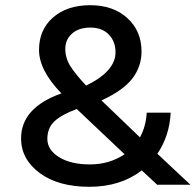

<svg xmlns="http://www.w3.org/2000/svg" viewBox="-20 -710 755 738"><path d="M525 -55Q443 8 323.5 8Q204 8 132.5 -45Q61 -98 61 -178Q61 -296 216 -351Q130 -440 130 -518Q130 -596 184 -643Q238 -690 326.5 -690Q415 -690 469.5 -640.5Q524 -591 524 -512Q524 -454 488.5 -408Q453 -362 370 -324L518 -182Q541 -224 544 -277H636Q632 -189 585 -119Q614 -92 659.5 -49Q705 -6 712 0H584ZM311 -381Q424 -436 424 -509Q424 -551 398 -577.5Q372 -604 327.5 -604Q283 -604 257 -581Q231 -558 231 -522.5Q231 -487 250 -456.5Q269 -426 311 -381ZM459 -117 275 -291Q216 -269 189 -243.5Q162 -218 162 -176Q162 -134 207 -106Q252 -78 326 -78Q400 -78 459 -117Z"/></svg>

Font: Hind Medium
Style: Regular
Weight: 500
Designer: Manushi Parikh, Satya Rajpurohit
Foundry: Indian Type Foundry
Version: Version 1.201;PS 1.0;hotconv 1.0.78;makeotf.lib2.5.61930; tt